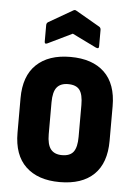

<svg xmlns="http://www.w3.org/2000/svg" viewBox="-51 -734 548 781"><g transform="rotate(5 222.5 -343.0)"><path d="M222 8Q133 8 83.5 -39Q34 -86 34 -177V-318Q34 -409 83.5 -456Q133 -503 222 -503Q312 -503 361 -456Q410 -409 410 -318V-177Q410 -86 361.5 -39Q313 8 222 8ZM222 -102Q255 -102 269 -121Q283 -140 283 -182V-312Q283 -355 269 -373.5Q255 -392 222 -392Q191 -392 176 -373.5Q161 -355 161 -312V-182Q161 -140 176 -121Q191 -102 222 -102ZM124 -550Q112 -544 112 -556V-623Q112 -632 119 -636L216 -692Q223 -697 230 -692L327 -636Q334 -632 334 -623V-556Q334 -544 321 -550L223 -598Z"/></g></svg>

Font: Sofia Sans Condensed ExtraBold
Style: Regular
Weight: 800
Designer: Botio Nikoltchev, Ani Petrova
Foundry: lettersoup
Version: Version 4.101